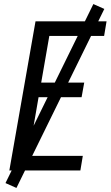

<svg xmlns="http://www.w3.org/2000/svg" viewBox="-20 -840 545 946"><path d="M26 0 155 -735H505L493 -663H223L183 -433H395L382 -361H170L120 -72H388L376 0ZM61 86 7 62 440 -820 494 -796Z"/></svg>

Font: Iosevka SS08
Style: Italic
Weight: 400
Italic angle: -10°
Monospace: yes
Designer: Belleve Invis
Foundry: Belleve Invis
Version: 2.1.0; ttfautohint (v1.8.2)